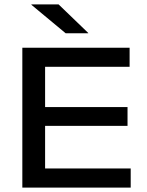

<svg xmlns="http://www.w3.org/2000/svg" viewBox="-20 -857 672 877"><path d="M82 0V-639H186V0ZM99.5 0V-87.5H577V0ZM139 -282V-368H562.5V-282ZM99 -552V-639H572V-552ZM247.5 -837 383 -706.5V-705H280L123.5 -835V-837Z"/></svg>

Font: Anek Gujarati SemiExpanded Medium
Style: Regular
Weight: 500
Width: 6
Designer: Mrunmayee Ghaisas (Gujarati), Yesha Goshar (Latin)
Foundry: Ek Type
Version: Version 1.003